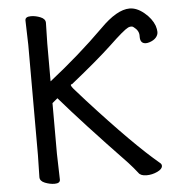

<svg xmlns="http://www.w3.org/2000/svg" viewBox="-52 -760 773 827"><g transform="rotate(-5 334.5 -347.0)"><path d="M151 17Q131 17 109.5 8.5Q88 0 88 -17L90 -112V-589L87 -695Q87 -711 112 -711Q132 -711 153 -702.5Q174 -694 174 -677L172 -588V-424Q302 -526 410 -633Q483 -707 538 -707Q569 -707 600.5 -681Q632 -655 644 -623Q649 -607 649 -596Q649 -583 639.5 -572Q630 -561 612 -555Q603 -552 596 -552Q571 -552 571 -581V-587Q571 -609 549 -625Q545 -629 538 -629Q532 -629 525 -626Q506 -617 441 -555Q378 -496 263 -404Q250 -404 268 -383Q286 -362 316 -329Q503 -123 612 -32Q618 -27 618 -20Q618 -6 595.5 4.5Q573 15 549 15Q523 15 514 1Q497 -21 475 -45Q293 -235 195 -349L172 -330V-111L175 1Q175 17 151 17Z"/></g></svg>

Font: LXGW WenKai TC
Style: Bold
Weight: 700
Designer: LXGW / Fontworks Inc.
Foundry: LXGW / Fontworks Inc.
Version: Version 1.330;April 28, 2024